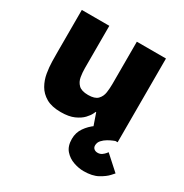

<svg xmlns="http://www.w3.org/2000/svg" viewBox="-142 -528 789 822"><g transform="rotate(30 252.5 -117.0)"><path d="M170 10Q125 10 97.5 -6Q70 -22 55.5 -47.5Q41 -73 36 -102.5Q31 -132 30.5 -159.5Q30 -187 30 -206V-414H166V-205Q166 -184 169.5 -162.5Q173 -141 187.5 -126.5Q202 -112 235 -112Q268 -112 282 -126.5Q296 -141 299 -162.5Q302 -184 302 -205V-414H446V0H325L302 -66H300Q300 -66 294.5 -54.5Q289 -43 275 -28Q261 -13 235.5 -1.5Q210 10 170 10ZM381 180Q357 180 331 171Q305 162 287 141.5Q269 121 269 85Q269 54 286 29.5Q303 5 327.5 -12Q352 -29 376.5 -40.5Q401 -52 418 -57Q435 -62 435 -62V0Q435 0 425 4Q415 8 402 15.5Q389 23 379 34Q369 45 369 60Q369 70 376 76Q383 82 394 82Q406 82 415 75.5Q424 69 429 62.5Q434 56 434 56L505 120Q505 120 491.5 135Q478 150 451 165Q424 180 381 180Z"/></g></svg>

Font: Darker Grotesque Black
Style: Regular
Weight: 900
Designer: Gabriel Lam
Foundry: TypeRant
Version: Version 1.000;gftools[0.9.28]